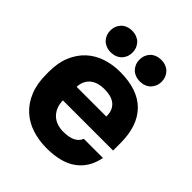

<svg xmlns="http://www.w3.org/2000/svg" viewBox="-208 -867 1006 1006"><g transform="rotate(45 295.0 -363.5)"><path d="M305 13Q247 13 196.5 -3.5Q146 -20 109 -54Q72 -88 51 -139.5Q30 -191 30 -260V-280Q30 -346 50.5 -395Q71 -444 106.5 -477Q142 -510 190.5 -526.5Q239 -543 295 -543Q426 -543 493 -475.5Q560 -408 560 -280V-225H188Q189 -194 199 -172.5Q209 -151 225 -137Q241 -123 262 -116.5Q283 -110 305 -110Q350 -110 375 -123.5Q400 -137 408 -160H550Q542 -117 522 -84.5Q502 -52 471 -30Q440 -8 398 2.5Q356 13 305 13ZM189 -326H409Q409 -354 400.5 -372Q392 -390 377 -401Q362 -412 342 -416.5Q322 -421 300 -421Q279 -421 259.5 -416Q240 -411 224.5 -399.5Q209 -388 199.5 -370Q190 -352 189 -326ZM187 -580Q169 -580 153.5 -586Q138 -592 127.5 -602.5Q117 -613 111 -627.5Q105 -642 105 -660Q105 -678 111 -692.5Q117 -707 127.5 -717.5Q138 -728 153.5 -734Q169 -740 187 -740Q205 -740 220.5 -734Q236 -728 246.5 -717.5Q257 -707 263 -692.5Q269 -678 269 -660Q269 -642 263 -627.5Q257 -613 246.5 -602.5Q236 -592 220.5 -586Q205 -580 187 -580ZM403 -580Q385 -580 369.5 -586Q354 -592 343.5 -602.5Q333 -613 327 -627.5Q321 -642 321 -660Q321 -678 327 -692.5Q333 -707 343.5 -717.5Q354 -728 369.5 -734Q385 -740 403 -740Q421 -740 436.5 -734Q452 -728 462.5 -717.5Q473 -707 479 -692.5Q485 -678 485 -660Q485 -642 479 -627.5Q473 -613 462.5 -602.5Q452 -592 436.5 -586Q421 -580 403 -580Z"/></g></svg>

Font: Golos Text VF
Style: Regular
Weight: 400
Designer: A.Korolkova, Vitaly Kuzmin
Foundry: ParaType Ltd
Version: Version 2.003